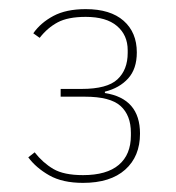

<svg xmlns="http://www.w3.org/2000/svg" viewBox="-20 -724 387 421"><path d="M159 -529Q215 -529 237.5 -550Q260 -571 260 -608V-614Q260 -647 236.5 -667Q213 -687 168 -687Q129 -687 106.5 -675Q84 -663 67 -641L53 -651Q69 -674 97 -689Q125 -704 168 -704Q222 -704 251 -678.5Q280 -653 280 -609Q280 -573 261 -552Q242 -531 210 -523V-520Q287 -508 287 -431Q287 -381 254.5 -352Q222 -323 162 -323Q117 -323 88 -339.5Q59 -356 42 -379L56 -390Q74 -367 97 -353.5Q120 -340 162 -340Q214 -340 240.5 -362.5Q267 -385 267 -427V-433Q267 -471 244.5 -491.5Q222 -512 166 -512H113V-529Z"/></svg>

Font: IBM Plex Sans Hebrew Thin
Style: Regular
Weight: 100
Designer: Mike Abbink, Paul van der Laan, Pieter van Rosmalen, Yanek Iontef
Foundry: Bold Monday
Version: Version 1.2